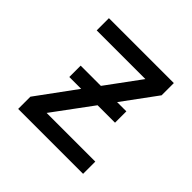

<svg xmlns="http://www.w3.org/2000/svg" viewBox="-139 -649 778 778"><g transform="rotate(45 250.0 -260.0)"><path d="M64 0V-70L187 -238H119V-303H235L343 -450H64V-520H436V-450L328 -303H381V-238H281L157 -70H436V0Z"/></g></svg>

Font: Iosevka SS04
Style: Regular
Weight: 400
Monospace: yes
Designer: Belleve Invis
Foundry: Belleve Invis
Version: Version 19.0.0; ttfautohint (v1.8.4)